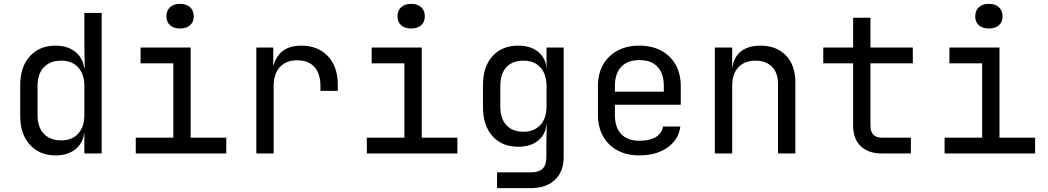

<svg xmlns="http://www.w3.org/2000/svg" viewBox="-20 -797 5440 997"><path d="M268 10Q186 10 135.5 -45Q85 -100 85 -194V-355Q85 -450 135 -505Q185 -560 268 -560Q336 -560 377 -523Q418 -486 418 -424L400 -445H420L418 -570V-730H508V0H418V-105H400L418 -126Q418 -63 377 -26.5Q336 10 268 10ZM298 -68Q354 -68 386 -103Q418 -138 418 -200V-350Q418 -412 386 -447Q354 -482 298 -482Q241 -482 208 -448Q175 -414 175 -350V-200Q175 -136 208 -102Q241 -68 298 -68Z M685 0V-82H880V-468H710V-550H970V-82H1155V0ZM915 -649Q882 -649 863 -666Q844 -683 844 -712Q844 -742 863 -759.5Q882 -777 915 -777Q948 -777 967 -759.5Q986 -742 986 -712Q986 -683 967 -666Q948 -649 915 -649Z M1311 0V-550H1399V-445H1420L1391 -380Q1391 -469 1429.5 -514.5Q1468 -560 1544 -560Q1631 -560 1682.5 -505.5Q1734 -451 1734 -358V-325H1644V-350Q1644 -415 1612.5 -449.5Q1581 -484 1523 -484Q1466 -484 1433.5 -449Q1401 -414 1401 -350V0Z M1885 0V-82H2080V-468H1910V-550H2170V-82H2355V0ZM2115 -649Q2082 -649 2063 -666Q2044 -683 2044 -712Q2044 -742 2063 -759.5Q2082 -777 2115 -777Q2148 -777 2167 -759.5Q2186 -742 2186 -712Q2186 -683 2167 -666Q2148 -649 2115 -649Z M2561 180V98H2736Q2778 98 2797.5 79Q2817 60 2817 20V-50L2819 -150H2801L2818 -165Q2818 -105 2778 -70Q2738 -35 2671 -35Q2586 -35 2537 -90.5Q2488 -146 2488 -240V-356Q2488 -450 2537 -505Q2586 -560 2671 -560Q2738 -560 2778 -525Q2818 -490 2818 -430L2801 -445H2818V-550H2907V20Q2907 94 2861.5 137Q2816 180 2735 180ZM2698 -113Q2754 -113 2786 -148Q2818 -183 2818 -245V-350Q2818 -412 2786 -447Q2754 -482 2698 -482Q2641 -482 2609.5 -448Q2578 -414 2578 -350V-245Q2578 -181 2609.5 -147Q2641 -113 2698 -113Z M3300 10Q3235 10 3186.5 -16Q3138 -42 3111.5 -89.5Q3085 -137 3085 -200V-350Q3085 -414 3111.5 -461Q3138 -508 3186.5 -534Q3235 -560 3300 -560Q3365 -560 3413.5 -534Q3462 -508 3488.5 -461Q3515 -414 3515 -350V-253H3173V-200Q3173 -135 3206 -100.5Q3239 -66 3300 -66Q3352 -66 3384 -84.5Q3416 -103 3423 -140H3513Q3504 -71 3445.5 -30.5Q3387 10 3300 10ZM3427 -313V-350Q3427 -415 3394.5 -450Q3362 -485 3300 -485Q3239 -485 3206 -450Q3173 -415 3173 -350V-321H3434Z M3692 0V-550H3782V-445H3801L3782 -424Q3782 -489 3821 -524.5Q3860 -560 3929 -560Q4012 -560 4061 -509Q4110 -458 4110 -370V0H4020V-360Q4020 -419 3988.5 -450.5Q3957 -482 3903 -482Q3847 -482 3814.5 -448Q3782 -414 3782 -350V0Z M4560 0Q4489 0 4449.5 -38Q4410 -76 4410 -145V-468H4255V-550H4410V-705H4500V-550H4720V-468H4500V-145Q4500 -82 4560 -82H4710V0Z M4885 0V-82H5080V-468H4910V-550H5170V-82H5355V0ZM5115 -649Q5082 -649 5063 -666Q5044 -683 5044 -712Q5044 -742 5063 -759.5Q5082 -777 5115 -777Q5148 -777 5167 -759.5Q5186 -742 5186 -712Q5186 -683 5167 -666Q5148 -649 5115 -649Z"/></svg>

Font: JetBrains Mono Zero
Style: Regular-Zero
Weight: 400
Designer: Philipp Nurullin, Konstantin Bulenkov
Foundry: JetBrains
Version: Version 2.211